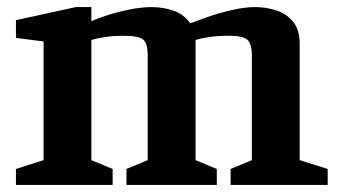

<svg xmlns="http://www.w3.org/2000/svg" viewBox="-20 -522 958 542"><path d="M25 0V-45L103 -70V-405L25 -415V-465L194 -502H238V-462Q255 -470 284.5 -479.5Q314 -489 347.5 -495.5Q381 -502 408 -502Q440 -502 469.5 -492Q499 -482 517 -456Q537 -464 569 -475Q601 -486 636 -494Q671 -502 700 -502Q732 -502 760.5 -492.5Q789 -483 807.5 -460.5Q826 -438 826 -398V-70L905 -45V0H631V-45L691 -70V-364Q691 -399 678 -410Q665 -421 627 -421Q595 -421 571 -417.5Q547 -414 532 -409Q532 -405 532 -401Q532 -397 532 -392V-70L592 -45V0H337V-45L397 -70V-364Q397 -399 384.5 -410Q372 -421 329 -421Q300 -421 276.5 -417.5Q253 -414 238 -409V-70L298 -45V0Z"/></svg>

Font: Manuale
Style: Regular
Weight: 400
Designer: Eduardo Tunni / Pablo Cosgaya
Foundry: Eduardo Tunni / Pablo Cosgaya
Version: Version 1.002